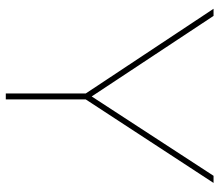

<svg xmlns="http://www.w3.org/2000/svg" viewBox="-66 -672 739 646"><g transform="rotate(90 303.0 -349.5)"><path d="M315 -269V0H295V-269L10 -699H34L305 -289L572 -699H596Z"/></g></svg>

Font: Montserrat-Arabic Thin
Style: Regular
Weight: 250
Designer: Mohamed Gaber
Foundry: Kief Type Foundry
Version: Version 5.008